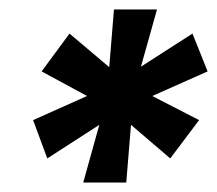

<svg xmlns="http://www.w3.org/2000/svg" viewBox="-20 -708 459 406"><path d="M156 -322 190 -444 80 -373 50 -454 164 -505 68 -557 127 -637 211 -566 221 -688H312L278 -567L387 -637L419 -557L302 -505L401 -454L340 -373L257 -444L247 -322Z"/></svg>

Font: Archivo Condensed Black
Style: Italic
Weight: 900
Width: 3
Italic angle: -10°
Designer: Hector Gatti
Foundry: Omnibus-Type
Version: Version 2.001